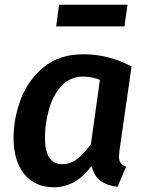

<svg xmlns="http://www.w3.org/2000/svg" viewBox="-20 -772 611 807"><path d="M533 -493 482 -138Q480 -120 480 -115Q480 -98 486.5 -88Q493 -78 510 -71L474 13Q381 3 365 -75Q299 15 207 15Q126 15 81.5 -41Q37 -97 37 -192Q37 -274 67.5 -355Q98 -436 164 -490Q230 -544 331 -544Q435 -544 533 -493ZM169 -192Q169 -82 242 -82Q276 -82 304 -103.5Q332 -125 362 -166L400 -436Q368 -450 329 -450Q274 -450 238 -410.5Q202 -371 185.5 -311.5Q169 -252 169 -192ZM216 -661 228 -752H516L503 -661Z"/></svg>

Font: FiraGO Medium
Style: Italic
Weight: 500
Italic angle: -8°
Designer: bBox Type GmbH
Foundry: bBox Type GmbH
Version: Version 1.001